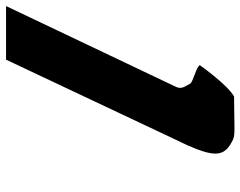

<svg xmlns="http://www.w3.org/2000/svg" viewBox="-100 -693 794 634"><g transform="rotate(-90 297.0 -376.0)"><path d="M417 -753H594L326.8 -191C318.5 -173 329.1 -161.8 337.8 -145C342.6 -135.7 395.8 -124 398.7 -113C398.7 -113 334 -21.3 295.1 0C211 0 170 4.3 154.4 -3C99.2 -28.9 92.3 -57.6 131.9 -148L131.4 -148L140.2 -166.5C144.8 -176.7 150 -187.5 155.6 -199L156.1 -200Z"/></g></svg>

Font: Hussar
Style: BdSuprExtOblFive
Weight: 700
Foundry: Cannot Into Space Fonts
Version: Version 2.00